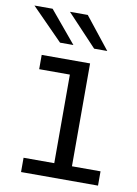

<svg xmlns="http://www.w3.org/2000/svg" viewBox="-96 -753 576 807"><g transform="rotate(10 192.5 -349.5)"><path d="M51 0V-61H182V-439H51V-500H257.5V-61H379.5V0ZM263.5 -564 136.5 -699H212.5L319.5 -564ZM118 -564 -15 -699H62.5L175 -564Z"/></g></svg>

Font: Trispace SemiCondensed Light
Style: Regular
Weight: 300
Width: 4
Designer: Tyler Finck
Foundry: Etcetera Type Company
Version: Version 1.210; ttfautohint (v1.8.3)